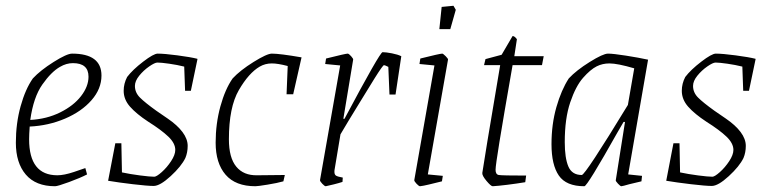

<svg xmlns="http://www.w3.org/2000/svg" viewBox="-20 -637 2656 666"><path d="M83 -198Q81 -170 81 -154Q81 -29 179 -29Q202 -29 236.5 -40.5Q271 -52 276 -54L282 -32Q259 -20 219.5 -5.5Q180 9 171 9Q104 9 69.5 -31.5Q35 -72 35 -142Q35 -209 51.5 -268.5Q68 -328 94 -365Q120 -393 166 -422Q212 -451 230 -451Q332 -451 332 -375Q332 -329 297.5 -289.5Q263 -250 205.5 -225.5Q148 -201 83 -198ZM85 -221Q142 -224 188.5 -247Q235 -270 261 -303.5Q287 -337 287 -371Q287 -418 233 -418Q210 -418 188 -405Q158 -388 127 -344Q96 -300 85 -221Z M664 -432H665L642 -322H622L619 -406Q595 -412 567 -416Q539 -420 526 -420Q517 -420 497.5 -406.5Q478 -393 463 -374.5Q448 -356 448 -339Q448 -316 465.5 -298.5Q483 -281 522 -253Q529 -248 562 -225.5Q595 -203 613 -179Q631 -155 631 -131Q631 -108 623 -89Q609 -60 572 -26Q535 8 513 8Q492 8 441 2Q390 -4 355 -10L380 -140H401L403 -39Q431 -33 465.5 -28.5Q500 -24 515 -24Q523 -24 541 -40Q559 -56 573.5 -78Q588 -100 588 -117Q588 -140 564 -163Q540 -186 494 -215Q453 -242 431 -267Q409 -292 409 -322Q409 -347 421 -370Q440 -395 476.5 -423Q513 -451 527 -451Q550 -451 595.5 -445Q641 -439 665 -433Z M1026 -438 997 -310H974L978 -408Q944 -417 923 -417Q900 -417 881 -406Q843 -384 808.5 -324.5Q774 -265 774 -154Q774 -90 799.5 -59Q825 -28 872 -29L968 -30L963 -8Q942 -2 908 3.5Q874 9 866 9Q797 9 762.5 -31Q728 -71 728 -142Q728 -208 744.5 -268Q761 -328 787 -365Q813 -393 859.5 -422Q906 -451 923 -451Q951 -451 1026 -438Z M1372 -442 1352 -309H1331L1327 -405Q1315 -411 1312 -411Q1308 -411 1279.5 -365.5Q1251 -320 1227.5 -281Q1204 -242 1189 -218Q1165 -177 1161 -171L1141 -51Q1140 -47 1140 -41Q1140 -31 1146 -27.5Q1152 -24 1169 -21L1168 -6Q1156 -2 1138 2.5Q1120 7 1110 9Q1106 9 1098 0.5Q1090 -8 1090 -12L1160 -410L1108 -415L1111 -434Q1179 -451 1186 -451Q1190 -451 1198 -442Q1206 -433 1205 -430L1171 -225H1175Q1298 -456 1307 -456Q1319 -456 1339.5 -452Q1360 -448 1372 -442Z M1417 -12 1487 -410 1435 -415 1438 -434Q1506 -451 1514 -451Q1517 -451 1526 -442Q1535 -433 1534 -430L1464 -32L1516 -27L1513 -8Q1489 -2 1468 3Q1447 8 1437 9Q1433 9 1425 0.5Q1417 -8 1417 -12ZM1512 -613 1553 -617 1561 -603 1542 -536H1504Z M1653 -37Q1657 -68 1715 -411H1659L1664 -432L1720 -447L1758 -512Q1765 -512 1773 -501L1764 -442H1866L1860 -411H1758Q1726 -228 1712.5 -145Q1699 -62 1699 -48Q1699 -32 1710 -30Q1722 -28 1805 -28L1802 -5Q1772 0 1739.5 4Q1707 8 1689 9Q1683 9 1667.5 -9.5Q1652 -28 1653 -37Z M2159 -32 2207 -27 2205 -8 2163 2Q2139 9 2135 9Q2132 9 2123.5 0Q2115 -9 2116 -12L2148 -214H2143L2122 -178Q2017 9 2007 9Q1944 9 1918.5 -28Q1893 -65 1893 -137Q1893 -206 1910 -265.5Q1927 -325 1953 -365Q1979 -393 2025.5 -422Q2072 -451 2089 -451Q2107 -451 2151.5 -444Q2196 -437 2228 -430ZM2158 -273 2180 -400Q2122 -417 2094 -417Q2070 -417 2050 -407Q2028 -396 2002.5 -367Q1977 -338 1958 -282Q1939 -226 1939 -144Q1939 -89 1951.5 -59.5Q1964 -30 1998 -30Q2010 -30 2158 -273Z M2600 -432H2601L2578 -322H2558L2555 -406Q2531 -412 2503 -416Q2475 -420 2462 -420Q2453 -420 2433.5 -406.5Q2414 -393 2399 -374.5Q2384 -356 2384 -339Q2384 -316 2401.5 -298.5Q2419 -281 2458 -253Q2465 -248 2498 -225.5Q2531 -203 2549 -179Q2567 -155 2567 -131Q2567 -108 2559 -89Q2545 -60 2508 -26Q2471 8 2449 8Q2428 8 2377 2Q2326 -4 2291 -10L2316 -140H2337L2339 -39Q2367 -33 2401.5 -28.5Q2436 -24 2451 -24Q2459 -24 2477 -40Q2495 -56 2509.5 -78Q2524 -100 2524 -117Q2524 -140 2500 -163Q2476 -186 2430 -215Q2389 -242 2367 -267Q2345 -292 2345 -322Q2345 -347 2357 -370Q2376 -395 2412.5 -423Q2449 -451 2463 -451Q2486 -451 2531.5 -445Q2577 -439 2601 -433Z"/></svg>

Font: Grenze ExtraLight
Style: Italic
Weight: 275
Italic angle: -10°
Designer: Renata Polastri
Foundry: Omnibus-Type
Version: Version 1.002; ttfautohint (v1.8)